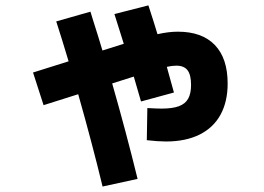

<svg xmlns="http://www.w3.org/2000/svg" viewBox="-20 -639 978 712"><path d="M524.4 -119.1 526.4 -238.3Q561.5 -236.3 579.1 -236.3Q619.6 -236.3 643.3 -245.1Q667 -253.9 677.7 -272.9Q688.5 -292 688.5 -324.2Q688.5 -361.3 675.5 -378.4Q662.6 -395.5 633.8 -395.5Q618.2 -395.5 598.6 -391.1L625 -295.9L502.9 -262.7L476.1 -355L396 -329.6Q447.8 -148.4 490.2 24.4L360.4 52.7Q321.8 -106.9 270 -289.6L141.6 -249L102.5 -370.1L234.4 -411.6Q208.5 -498 188.5 -559.6L315.4 -595.7L322.3 -573.2Q347.7 -493.2 359.9 -451.7L439 -476.6L404.3 -586.9L530.3 -619.1Q553.2 -548.8 564 -512.2Q605 -521.5 639.6 -521.5Q729 -521.5 776.6 -472.2Q824.2 -422.9 824.2 -329.1Q824.2 -262.2 797.9 -213.9Q771.5 -165.5 720 -139.9Q668.5 -114.3 595.7 -114.3Q566.9 -114.3 524.4 -119.1Z"/></svg>

Font: Pretendard JP ExtraBold
Style: Regular
Weight: 800
Designer: Base glyphs from Inter by Rasmus Andersson; Hangeul glyphs from Noto Sans CJK(Source Han Sans) by Jang Soo-young and Kan
Foundry: Kil Hyung-jin
Version: Version 1.309